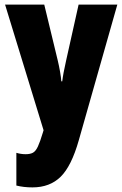

<svg xmlns="http://www.w3.org/2000/svg" viewBox="-20 -573 531 833"><path d="M2 -553H172L230 -313Q236 -288 240.5 -262.5Q245 -237 246 -220H250Q252 -237 256 -258.5Q260 -280 267 -311L321 -553H489L322 35Q290 148 243 194Q196 240 121 240Q102 240 84.5 238Q67 236 51 232V90Q71 96 91 96Q111 96 123 89.5Q135 83 144.5 62.5Q154 42 166 2L169 -8Z"/></svg>

Font: Noto Sans Thai Looped ExtraCondensed Black
Style: Regular
Weight: 900
Width: 2
Designer: Sasikarn Vongin, Ben Mitchell
Foundry: The Fontpad Ltd
Version: Version 1.001; ttfautohint (v1.8.4.7-5d5b)